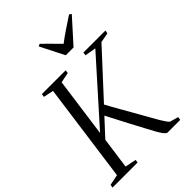

<svg xmlns="http://www.w3.org/2000/svg" viewBox="-285 -1104 1229 1229"><g transform="rotate(-45 329.0 -490.0)"><path d="M-10.5 0 -7.5 -21 65.5 -36 157.5 -707 89.5 -721 92.5 -743H308L305 -721L235.5 -707L180 -303.5L541.5 -708L466 -721L468.5 -743H668L664 -721L598 -709L326.5 -414.5Q337 -395 352.5 -367Q368 -339 385.5 -308.8Q403 -278.5 418.8 -250.5Q434.5 -222.5 446 -202.5Q466 -167.5 481.8 -139Q497.5 -110.5 510 -89.8Q522.5 -69 532 -55.8Q541.5 -42.5 548 -38L605.5 -22L602 0H486Q477.5 -1 464.8 -17.5Q452 -34 437.5 -60.2Q423 -86.5 407.5 -116Q392 -145.5 378 -171.5Q367 -192 353.5 -217.5Q340 -243 326.5 -269.5Q313 -296 300.2 -320.2Q287.5 -344.5 278 -362.5L173 -249L143.5 -36L219 -21L216.5 0ZM376.5 -810.5 294 -973.5 310.5 -980.5Q336.5 -954 363.8 -927.5Q391 -901 418.5 -872Q452.5 -898 491 -924Q529.5 -950 576 -980.5L591 -970.5L447 -810.5Z"/></g></svg>

Font: Merriweather 120pt Light
Style: Italic
Weight: 300
Italic angle: -7.8°
Version: Version 2.101